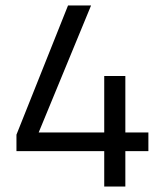

<svg xmlns="http://www.w3.org/2000/svg" viewBox="-20 -680 600 700"><path d="M360 0V-129H40V-189L228 -660H312L121 -197H360V-403H437V-197H521V-129H437V0Z"/></svg>

Font: TitilliumWeb-Regular
Style: Regular
Weight: 400
Version: Version 1.001;PS 57.000;hotconv 1.0.70;makeotf.lib2.5.55311